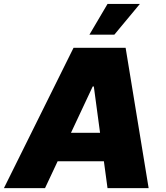

<svg xmlns="http://www.w3.org/2000/svg" viewBox="-43 -975 858 995"><path d="M190.3 0H-22.7L338.1 -727.3H608L727.3 0H514.2L495.4 -139.2H255.7ZM324.9 -286.9H475.5L443.2 -527H437.5ZM420.5 -795.5 514.2 -954.5H681.8L549.7 -795.5Z"/></svg>

Font: Inter UI Black
Style: Italic
Weight: 900
Italic angle: -9.39999°
Designer: Rasmus Andersson
Foundry: rsms
Version: 3.2;8d6f07862